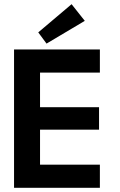

<svg xmlns="http://www.w3.org/2000/svg" viewBox="-20 -896 571 916"><path d="M47 -660H456.5V-549.5H171V-384.5H452.5V-277.5H171V-110.5H456.5V0H47ZM202 -688 162.5 -741.5 321.5 -876 384.5 -796.5Z"/></svg>

Font: League Spartan Thin SemiBold
Style: Regular
Weight: 600
Version: Version 2.002